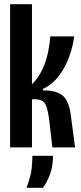

<svg xmlns="http://www.w3.org/2000/svg" viewBox="-20 -701 386 913"><path d="M28 0V-681H132V-300Q163 -331 181.5 -371Q200 -411 208.5 -452.5Q217 -494 219 -528H333Q327 -482 309.5 -432.5Q292 -383 260.5 -341Q229 -299 184 -278V-271Q246 -272 277 -247.5Q308 -223 317 -151L337 0H229L216 -114Q209 -178 197 -203.5Q185 -229 145 -229H132V0ZM106 192Q127 136 130.5 101Q134 66 134 40H232Q232 90 217.5 128.5Q203 167 184 192Z"/></svg>

Font: Bricolage Grotesque 96pt Condensed Medium
Style: Regular
Weight: 500
Width: 3
Designer: Mathieu Triay
Foundry: Atelier Triay
Version: Version 1.001; ttfautohint (v1.8.4.7-5d5b);gftools[0.9.33.de